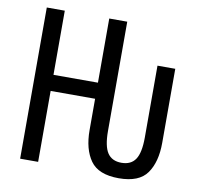

<svg xmlns="http://www.w3.org/2000/svg" viewBox="-80 -798 929 893"><g transform="rotate(10 384.5 -352.0)"><path d="M70 0H155V-335H365V-187Q365 -97 403 -43.5Q441 10 537 10Q633 10 670.5 -43.5Q708 -97 708 -187V-537H624V-198Q624 -126 603 -94.5Q582 -63 537 -63Q492 -63 471 -94.5Q450 -126 450 -198V-714H365V-411H155V-714H70Z"/></g></svg>

Font: Noto Sans Display Condensed
Style: Regular
Weight: 400
Width: 3
Designer: Monotype Design Team
Foundry: Monotype Imaging Inc.
Version: Version 1.900